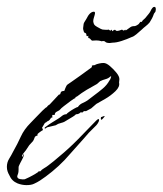

<svg xmlns="http://www.w3.org/2000/svg" viewBox="-38 -520 473 558"><path d="M61 14Q53 18 39 18Q26 18 13 13Q-4 6 -11 -11Q-14 -16 -16 -22Q-18 -28 -18 -35Q-18 -48 -11.5 -58.5Q-5 -69 0 -79Q13 -102 22.5 -123Q32 -144 51 -163Q54 -166 64.5 -177Q75 -188 85.5 -198.5Q96 -209 99 -209Q98 -210 101.5 -213Q105 -216 106 -216L134 -246L135 -245Q137 -245 138 -249.5Q139 -254 143 -255L149 -256L152 -264Q155 -272 158.5 -274.5Q162 -277 168 -281L195 -300L228 -324Q230 -326 229 -327.5Q228 -329 231 -330Q239 -331 239 -331Q239 -331 239 -332Q244 -334 250.5 -335.5Q257 -337 263 -337Q271 -337 281.5 -328Q292 -319 300.5 -308.5Q309 -298 309 -290L308 -280Q311 -268 297.5 -255Q284 -242 267.5 -232.5Q251 -223 242 -218L227 -205L212 -197H206L200 -192Q200 -194 197 -194Q191 -188 184 -188H183Q179 -184 174 -181Q169 -178 164 -175L149 -166Q145 -164 140.5 -163Q136 -162 131 -160L124 -156L99 -150L96 -148Q93 -145 92 -147Q91 -149 93.5 -150.5Q96 -152 97 -153Q105 -159 114 -164.5Q123 -170 131 -175Q136 -178 142 -183Q148 -188 155 -188Q156 -190 163 -195Q170 -200 178 -204.5Q186 -209 188 -209Q189 -209 189 -210Q194 -217 202 -220.5Q210 -224 216 -228L237 -244Q248 -252 260.5 -262.5Q273 -273 280 -286Q282 -288 283 -291Q284 -294 285 -297V-298H283Q277 -292 269 -290Q261 -288 253 -284L244 -276Q229 -268 214 -259Q199 -250 185 -239Q181 -239 181 -235Q179 -235 168 -227Q157 -219 147.5 -211.5Q138 -204 138 -203Q135 -199 128 -196Q121 -193 121 -186H114V-178H110V-177Q109 -175 106.5 -172Q104 -169 101 -168Q99 -166 99 -168Q98 -165 96 -164.5Q94 -164 92 -162L85 -150H84L87 -142Q86 -142 79 -137Q72 -132 72 -131H71V-126Q64 -125 62.5 -120Q61 -115 58 -110L47 -98L37 -83L29 -73Q28 -72 26.5 -68.5Q25 -65 27 -65H28L31 -73Q33 -69 26 -56Q19 -43 17 -38Q16 -36 16 -33Q16 -30 16 -28Q16 -21 15 -17L13 -11Q13 -10 12.5 -9.5Q12 -9 12 -8Q12 -1 20.5 0.5Q29 2 34 1Q37 0 47 -5Q57 -10 66 -15.5Q75 -21 75 -23L76 -22H79Q83 -27 90 -31Q97 -35 102 -39Q118 -51 134 -65Q162 -88 189.5 -116Q217 -144 241 -169Q246 -174 248 -174Q250 -174 250 -171Q250 -168 247 -163Q244 -157 232.5 -146.5Q221 -136 207 -119L166 -73Q150 -54 132 -37.5Q114 -21 95 -7Q87 -1 78.5 4.5Q70 10 61 14ZM257 -172Q255 -172 255 -176Q255 -180 257 -180Q258 -180 261 -181.5Q264 -183 265 -183Q266 -183 266 -182Q266 -181 262 -176.5Q258 -172 257 -172ZM289 -396Q287 -396 285 -395.5Q283 -395 281 -395Q271 -395 268 -398.5Q265 -402 257 -400Q255 -401 249 -402Q243 -403 232 -402Q229 -401 226 -405Q223 -409 221 -409Q217 -409 219 -416L216 -415H215Q213 -415 213 -419Q213 -423 210 -424L206 -426L207 -427H206Q205 -429 204 -433.5Q203 -438 204 -442Q205 -447 205 -450Q205 -453 213 -465Q223 -486 235 -486Q240 -486 237 -476Q236 -472 234.5 -467.5Q233 -463 233 -458Q233 -456 235 -450Q238 -445 244 -442Q250 -439 255 -436Q255 -436 256 -435.5Q257 -435 258 -435Q258 -434 267.5 -433.5Q277 -433 278 -434Q280 -433 281.5 -431.5Q283 -430 287 -434L288 -429L293 -433L292 -431L293 -432Q296 -435 298 -432Q298 -432 298.5 -431.5Q299 -431 299 -431Q300 -431 300.5 -430.5Q301 -430 302 -430L308 -431L317 -434Q317 -433 319.5 -432Q322 -431 322 -431L326 -434Q326 -432 327 -432Q329 -432 330.5 -433.5Q332 -435 334 -436L341 -441Q344 -443 346.5 -443.5Q349 -444 350 -444H352Q357 -444 365 -450Q370 -458 372 -456.5Q374 -455 377 -461Q379 -463 381.5 -465Q384 -467 387 -471Q389 -473 394 -479.5Q399 -486 399 -487Q405 -500 410 -500Q417 -500 414 -487Q414 -486 411.5 -483Q409 -480 409 -479Q405 -467 397 -455Q392 -449 385.5 -444Q379 -439 374 -434Q366 -427 358.5 -420.5Q351 -414 344 -412Q331 -406 315.5 -401Q300 -396 289 -396Z"/></svg>

Font: Cherish
Style: Regular
Weight: 400
Designer: Robert E. Leuschke
Foundry: Robert E. Leuschke
Version: Version 1.005